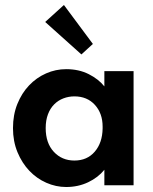

<svg xmlns="http://www.w3.org/2000/svg" viewBox="-20 -742 614 769"><path d="M245 7Q204 7 165.5 -10Q127 -27 97.5 -58Q68 -89 50 -132.5Q32 -176 32 -229Q32 -282 49.5 -325.5Q67 -369 96.5 -400Q126 -431 164.5 -448Q203 -465 245 -465Q296 -465 335.5 -445Q375 -425 398 -396V-457H515V0H398V-62Q373 -31 333 -12Q293 7 245 7ZM278 -99Q329 -99 359.5 -134.5Q390 -170 391 -227V-235Q391 -288 360 -322Q329 -356 278 -356Q255 -356 234 -348Q213 -340 197 -324Q181 -308 172 -284Q163 -260 163 -229Q163 -169 195.5 -134Q228 -99 278 -99ZM352 -566 306 -524 161 -654 236 -722Z"/></svg>

Font: Tilda Sans Bold
Style: Regular
Weight: 700
Designer: ParaType Ltd
Foundry: ParaType Ltd
Version: Version 1.009